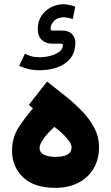

<svg xmlns="http://www.w3.org/2000/svg" viewBox="-20 -908 536 926"><path d="M287.1 -887.7Q295.4 -887.7 312.5 -884.5Q329.6 -881.3 342.8 -876L331.1 -816.4Q321.8 -819.3 308.8 -822Q295.9 -824.7 287.1 -824.7Q257.8 -824.7 241 -807.4Q224.1 -790 224.1 -771.5Q224.1 -763.7 225.6 -762.2Q227.1 -760.7 235.4 -760.7H280.3Q310.1 -760.7 326.7 -744.1Q343.3 -727.5 343.3 -702.6Q343.3 -656.2 319.6 -626.7Q295.9 -597.2 256.6 -583.3Q217.3 -569.3 170.4 -569.3Q140.6 -569.3 116.7 -575.2Q92.8 -581.1 72.3 -590.3L100.1 -648.9Q114.7 -641.6 131.1 -636.7Q147.5 -631.8 171.4 -631.8Q194.8 -631.8 220.9 -638.2Q247.1 -644.5 265.4 -658Q283.7 -671.4 283.7 -692.9Q283.7 -693.8 280.8 -695.6Q277.8 -697.3 268.6 -697.3H232.9Q200.2 -697.3 181.2 -715.8Q162.1 -734.4 162.1 -768.1Q162.1 -804.7 179.9 -831.5Q197.8 -858.4 226.3 -873Q254.9 -887.7 287.1 -887.7ZM138.7 -385.3 119.1 -402.3 207 -514.6Q250 -481 293.9 -446Q337.9 -411.1 375 -372.8Q412.1 -334.5 434.8 -291.3Q457.5 -248 457.5 -198.7Q457.5 -137.2 430.4 -93.3Q403.3 -49.3 356 -25.6Q308.6 -2 248 -2Q144 -2 91.1 -53Q38.1 -104 38.1 -180.7Q38.1 -243.2 67.9 -290.3Q97.7 -337.4 138.7 -385.3ZM325.2 -197.3Q325.2 -211.4 311.8 -229.7Q298.3 -248 279.1 -265.9Q259.8 -283.7 242.2 -295.9Q227.5 -283.2 210.9 -264.9Q194.3 -246.6 182.6 -227.8Q170.9 -209 170.9 -194.3Q170.9 -172.9 192.1 -162.1Q213.4 -151.4 247.6 -151.4Q284.7 -151.4 304.9 -162.4Q325.2 -173.3 325.2 -197.3Z"/></svg>

Font: Vazirmatn UI NL Black
Style: Regular
Weight: 900
Designer: Saber Rastikerdar
Foundry: Saber Rastikerdar
Version: Version 33.003